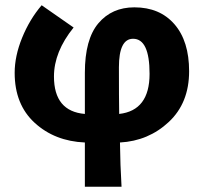

<svg xmlns="http://www.w3.org/2000/svg" viewBox="-20 -536 778 733"><path d="M304 177V8Q189 3 112.5 -67Q36 -137 36 -258Q36 -322 64.5 -392Q93 -462 139 -516L261 -431Q186 -338 186 -244Q186 -111 304 -101V-258Q304 -386 355.5 -447Q407 -508 493 -508Q590 -508 646 -443.5Q702 -379 702 -264Q702 -143 624.5 -70.5Q547 2 438 8Q439 93 444 177ZM434 -279Q434 -161 435 -101Q551 -114 551 -254Q551 -388 488 -388Q434 -388 434 -279Z"/></svg>

Font: Toshiba Sans
Style: Bold
Weight: 700
Designer: Paul D. Hunt
Foundry: Toshiba Corporation
Version: Version 2.020;PS 2.0;hotconv 1.0.86;makeotf.lib2.5.63406